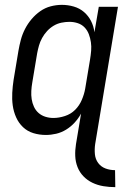

<svg xmlns="http://www.w3.org/2000/svg" viewBox="-20 -548 540 791"><path d="M455 223Q430 223 406 219Q382 215 361 205Q340 195 324 178.5Q308 162 299.5 140.5Q291 119 290 95Q289 71 293 46L314 -80Q303 -60 287.5 -43Q272 -26 252.5 -14Q233 -2 211.5 3Q190 8 169 8Q142 8 117.5 0.5Q93 -7 75 -24Q57 -41 46.5 -64.5Q36 -88 32.5 -113.5Q29 -139 30.5 -166Q32 -193 36 -219L56 -339Q60 -362 66 -384.5Q72 -407 83 -428.5Q94 -450 110 -469Q126 -488 146 -502Q166 -516 189 -522Q212 -528 235 -528Q260 -528 284 -521Q308 -514 326 -498.5Q344 -483 355 -461.5Q366 -440 369 -415L387 -520H466L372 46Q369 67 371 87.5Q373 108 384.5 123.5Q396 139 414.5 146Q433 153 454 153ZM200 -62Q223 -62 247.5 -70Q272 -78 289.5 -95.5Q307 -113 317 -136.5Q327 -160 331 -183L351 -303Q354 -321 355.5 -339Q357 -357 354.5 -374Q352 -391 346 -407Q340 -423 328.5 -435Q317 -447 300.5 -452.5Q284 -458 266 -458Q250 -458 233 -454.5Q216 -451 201 -442Q186 -433 174 -420Q162 -407 153.5 -391.5Q145 -376 140.5 -360Q136 -344 133 -328L113 -208Q110 -191 109 -173.5Q108 -156 110.5 -139.5Q113 -123 120 -108Q127 -93 139 -82.5Q151 -72 167 -67Q183 -62 200 -62Z"/></svg>

Font: Iosevka Term Oblique
Style: Regular
Weight: 400
Italic angle: -9°
Monospace: yes
Designer: Belleve Invis
Foundry: Belleve Invis
Version: Version 31.4.0